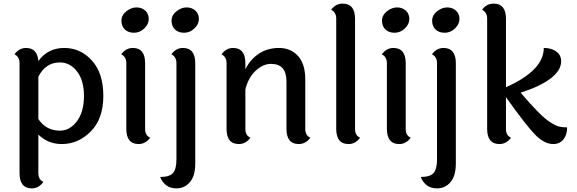

<svg xmlns="http://www.w3.org/2000/svg" viewBox="-20 -787 3190 1061"><path d="M311 -65Q366 -65 405 -117Q444 -169 444 -256Q444 -343 405.5 -392.5Q367 -442 311 -442Q232 -442 192 -363V-129Q235 -65 311 -65ZM88 169V-438Q88 -473 60 -487Q86 -522 124 -522Q186 -522 192 -450Q245 -522 335 -522Q425 -522 488 -452.5Q551 -383 551 -257Q551 -131 482 -61Q413 9 321 9Q246 9 192 -43V170Q192 206 220 218Q194 254 156 254Q88 254 88 169Z M734 -746Q763 -746 782.5 -728.5Q802 -711 802 -682Q802 -653 777 -629.5Q752 -606 720.5 -606Q689 -606 670 -624Q651 -642 651 -672.5Q651 -703 678 -724.5Q705 -746 734 -746ZM782 -437V-74Q782 -38 810 -26Q784 9 746 9Q678 9 678 -75V-438Q678 -473 650 -487Q676 -522 714 -522Q782 -522 782 -437Z M1059 -437V116Q1059 185 1029.5 219.5Q1000 254 955 254Q891 254 865 191Q917 191 936 169Q955 147 955 95V-438Q955 -473 927 -487Q953 -522 991 -522Q1059 -522 1059 -437ZM1011 -746Q1040 -746 1059.5 -728.5Q1079 -711 1079 -682Q1079 -653 1054 -629.5Q1029 -606 997.5 -606Q966 -606 947 -624Q928 -642 928 -672.5Q928 -703 955 -724.5Q982 -746 1011 -746Z M1667 -347V-74Q1667 -38 1695 -26Q1669 9 1631 9Q1563 9 1563 -75V-337Q1563 -434 1478 -434Q1433 -434 1392.5 -396Q1352 -358 1336 -293V-74Q1336 -38 1364 -26Q1338 9 1300 9Q1232 9 1232 -75V-438Q1232 -473 1204 -487Q1230 -522 1268 -522Q1336 -522 1336 -437V-404Q1362 -458 1410 -490Q1458 -522 1522 -522Q1586 -522 1626.5 -478Q1667 -434 1667 -347Z M1942 -683V-74Q1942 -38 1970 -26Q1944 9 1906 9Q1838 9 1838 -75V-684Q1838 -719 1810 -733Q1834 -767 1874 -767Q1942 -767 1942 -683Z M2174 -746Q2203 -746 2222.5 -728.5Q2242 -711 2242 -682Q2242 -653 2217 -629.5Q2192 -606 2160.5 -606Q2129 -606 2110 -624Q2091 -642 2091 -672.5Q2091 -703 2118 -724.5Q2145 -746 2174 -746ZM2222 -437V-74Q2222 -38 2250 -26Q2224 9 2186 9Q2118 9 2118 -75V-438Q2118 -473 2090 -487Q2116 -522 2154 -522Q2222 -522 2222 -437Z M2499 -437V116Q2499 185 2469.5 219.5Q2440 254 2395 254Q2331 254 2305 191Q2357 191 2376 169Q2395 147 2395 95V-438Q2395 -473 2367 -487Q2393 -522 2431 -522Q2499 -522 2499 -437ZM2451 -746Q2480 -746 2499.5 -728.5Q2519 -711 2519 -682Q2519 -653 2494 -629.5Q2469 -606 2437.5 -606Q2406 -606 2387 -624Q2368 -642 2368 -672.5Q2368 -703 2395 -724.5Q2422 -746 2451 -746Z M2776 -683V-305Q2985 -398 2985 -522Q3028 -522 3054.5 -502Q3081 -482 3081 -449Q3081 -397 3021.5 -352.5Q2962 -308 2857 -275Q2969 -143 3020 -112Q3049 -93 3068 -88Q3087 -83 3114 -83Q3114 -42 3093.5 -16.5Q3073 9 3037 9Q2988 9 2937.5 -42.5Q2887 -94 2776 -250V-74Q2776 -38 2804 -26Q2778 9 2740 9Q2672 9 2672 -75V-684Q2672 -719 2644 -733Q2668 -767 2708 -767Q2776 -767 2776 -683Z"/></svg>

Font: Laila Medium
Style: Regular
Weight: 500
Designer: Hitesh Malaviya
Foundry: Indian Type Foundry
Version: Version 1.302;PS 1.0;hotconv 1.0.78;makeotf.lib2.5.61930; tt